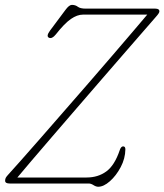

<svg xmlns="http://www.w3.org/2000/svg" viewBox="-20 -734 658 768"><path d="M334.5 0H18.5Q0.5 0 0.5 -11Q0.5 -18 3.2 -23Q6 -28 12 -34.5Q27 -51 59.8 -87.8Q92.5 -124.5 136.8 -175.2Q181 -226 231.5 -283.8Q282 -341.5 333.2 -400.5Q384.5 -459.5 430.8 -513.5Q477 -567.5 513.2 -609.8Q549.5 -652 569 -675.5H311.5Q289 -675.5 263.8 -658.2Q238.5 -641 203 -596Q188 -577.5 176 -583Q163.5 -589 180 -611.5L241.5 -694Q256.5 -714.5 267.5 -714.5Q281.5 -714.5 291.2 -707Q301 -699.5 323 -699.5H601Q618 -699.5 617.5 -688Q617.5 -682 604 -667Q590.5 -651.5 558.8 -615Q527 -578.5 483 -527.8Q439 -477 388.2 -418.5Q337.5 -360 286.2 -300.5Q235 -241 188.2 -186.8Q141.5 -132.5 105.2 -90Q69 -47.5 49.5 -24H326.5Q372 -24 405.2 -48.2Q438.5 -72.5 459 -133.5Q464 -148.5 472.5 -148.5Q481.5 -148.5 481.5 -136.5Q481 -100 462.8 -65.5Q444.5 -31 419.5 -9Q394.5 13 373 13Q364 13 354 6.5Q344 0 334.5 0Z"/></svg>

Font: Fraunces 72pt SuperSoft Thin
Style: Italic
Weight: 100
Italic angle: -16°
Version: Version 1.000;[b76b70a41]